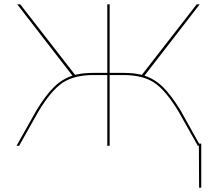

<svg xmlns="http://www.w3.org/2000/svg" viewBox="-20 -678 1024 893"><path d="M906 -10H916V195H906L905 0H900L810 -160Q750 -259 696.5 -294Q643 -329 554 -329H490V0H479V-329H415Q326 -329 272.5 -294Q219 -259 159 -160L69 0H57L149 -164Q193 -236 231.5 -273.5Q270 -311 317 -326L60 -658H74L329 -330Q366 -339 415 -339H479V-658H490V-339H554Q602 -339 640 -330L895 -658H909L652 -326Q699 -311 737.5 -273.5Q776 -236 820 -164Z"/></svg>

Font: EauTest Hairline
Style: Regular
Weight: 250
Designer: Christian Thalmann (Catharsis Fonts)
Version: Version 0.001;PS 000.001;hotconv 1.0.88;makeotf.lib2.5.64775